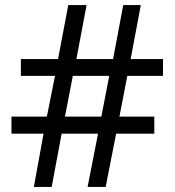

<svg xmlns="http://www.w3.org/2000/svg" viewBox="-20 -734 686 754"><path d="M480 -436 449 -276H586V-209H436L395 0H324L365 -209H222L183 0H113L151 -209H25V-276H164L196 -436H62V-502H208L248 -714H320L280 -502H424L464 -714H533L493 -502H620V-436ZM235 -276H378L409 -436H266Z"/></svg>

Font: Noto Sans Tangsa
Style: Regular
Weight: 400
Designer: David Williams
Foundry: Google LLC
Version: Version 1.504